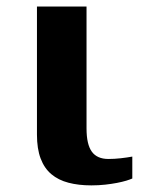

<svg xmlns="http://www.w3.org/2000/svg" viewBox="-20 -556 433 586"><path d="M244.1 -536.1V-164.1Q244.1 -115.2 260.3 -93Q276.4 -70.8 311 -70.8Q329.1 -70.8 348.6 -73Q368.2 -75.2 383.8 -78.1V-11.2Q377.4 -8.3 365.5 -4.6Q353.5 -1 337.2 2.2Q320.8 5.4 300.8 7.6Q280.8 9.8 258.8 9.8Q219.7 9.8 189 1.7Q158.2 -6.3 136.7 -24.4Q115.2 -42.5 104 -72.3Q92.8 -102.1 92.8 -145V-536.1Z"/></svg>

Font: Droids
Style: b
Weight: 700
Foundry: Ascender Corporation
Version: Version 1.00 build 113